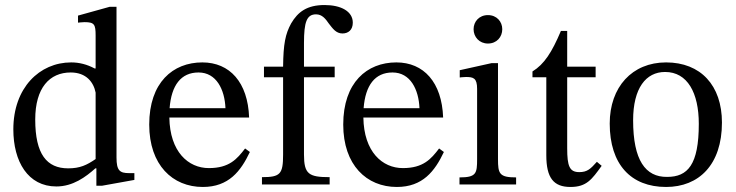

<svg xmlns="http://www.w3.org/2000/svg" viewBox="-20 -733 2923 763"><path d="M204 8C270 8 321 -30 359 -64H363V5H386L514 -18V-45H493C456 -45 443 -55 443 -107V-706H416L290 -671V-643C290 -643 307 -645 316 -645C355 -645 360 -636 360 -592V-461H356C326 -477 295 -485 263 -485C137 -485 33 -384 33 -219C33 -91 91 8 204 8ZM251 -64C166 -64 120 -120 120 -258C120 -384 177 -445 261 -445C323 -445 352 -406 360 -365V-101C325 -77 298 -64 251 -64Z M786 10C889 10 937 -53 973 -129L954 -143C922 -101 891 -65 810 -65C728 -65 655 -130 653 -266H970C965 -406 893 -485 784 -485C667 -485 573 -405 573 -238C573 -77 666 10 786 10ZM654 -303C661 -394 699 -445 769 -445C840 -445 873 -377 876 -303Z M1290 0V-29C1207 -29 1188 -41 1188 -119V-426H1310V-468H1188V-562C1188 -646 1199 -676 1236 -676C1260 -676 1274 -658 1287 -639C1302 -620 1315 -600 1341 -600C1364 -600 1382 -614 1382 -643C1382 -688 1335 -713 1270 -713C1200 -713 1164 -686 1137 -640C1114 -598 1106 -559 1105 -468H1029V-426H1105V-119C1105 -41 1094 -29 1021 -29V0Z M1557 10C1660 10 1708 -53 1744 -129L1725 -143C1693 -101 1662 -65 1581 -65C1499 -65 1426 -130 1424 -266H1741C1736 -406 1664 -485 1555 -485C1438 -485 1344 -405 1344 -238C1344 -77 1437 10 1557 10ZM1425 -303C1432 -394 1470 -445 1540 -445C1611 -445 1644 -377 1647 -303Z M2031 0V-28C1964 -28 1959 -43 1959 -101V-482H1933L1807 -454V-425C1807 -425 1818 -427 1832 -427C1861 -427 1876 -423 1876 -380V-101C1876 -44 1873 -28 1806 -28V0ZM1919 -560C1954 -560 1976 -586 1976 -617C1976 -647 1954 -673 1919 -673C1884 -673 1862 -647 1862 -617C1862 -586 1885 -560 1919 -560Z M2352 -90C2327 -62 2314 -49 2282 -49C2243 -49 2234 -73 2234 -144V-426H2347V-468H2234V-610H2209C2173 -525 2143 -478 2096 -449V-426H2151V-116C2151 -26 2180 10 2247 10C2311 10 2332 -20 2371 -74Z M2627 10C2757 10 2849 -78 2849 -246C2849 -394 2764 -485 2627 -485C2492 -485 2403 -387 2403 -242C2403 -80 2487 10 2627 10ZM2631 -30C2545 -29 2496 -96 2496 -255C2496 -383 2547 -447 2623 -447C2712 -447 2757 -364 2757 -241C2757 -78 2713 -30 2631 -30Z"/></svg>

Font: STIX Two Text
Style: Regular
Weight: 400
Designer: Ross Mills, John Hudson & Paul Hanslow, Tiro Typeworks Ltd; with prior portions MicroPress Inc., and Coen Hoffman.
Foundry: Tiro Typeworks Ltd
Version: Version 2.13 b171